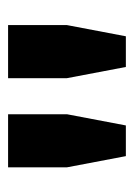

<svg xmlns="http://www.w3.org/2000/svg" viewBox="50 -890 324 463"><g transform="rotate(-90 211.5 -658.0)"><path d="M67 -516 40 -658V-800H168V-658L141 -516ZM255 -658V-800H383V-658L356 -516H282Z"/></g></svg>

Font: Big Shoulders Text Black
Style: Regular
Weight: 900
Designer: Patric King
Foundry: XO Type Co
Version: Version 1.000; ttfautohint (v1.8.2)